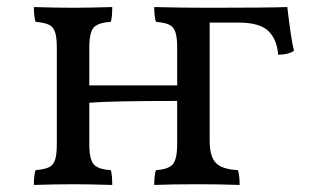

<svg xmlns="http://www.w3.org/2000/svg" viewBox="-20 -522 899 544"><path d="M813 -378Q796 -367 768 -367Q765 -410 740.5 -434Q716 -458 656 -458H574V-125Q574 -78 592 -60Q610 -42 654 -40Q659 -26 659 2Q603 0 543 0Q467 0 417 2Q417 -28 422 -40Q457 -42 469.5 -56.5Q482 -71 482 -114V-236Q297 -236 233 -231V-114Q233 -71 245.5 -56.5Q258 -42 294 -40Q298 -27 298 2Q230 0 188 0Q138 0 76 2Q76 -28 81 -40Q106 -42 118.5 -48Q131 -54 136 -69Q141 -84 141 -114V-387Q141 -416 136 -431Q131 -446 118.5 -452Q106 -458 81 -460Q76 -474 76 -502Q140 -500 188 -500Q228 -500 298 -502Q298 -473 294 -460Q258 -458 245.5 -444Q233 -430 233 -387V-280H482V-387Q482 -416 477 -431Q472 -446 459.5 -452Q447 -458 422 -460Q417 -474 417 -502Q495 -500 571 -500Q734 -500 794 -502Q805 -408 813 -378Z"/></svg>

Font: Vollkorn SC
Style: Regular
Weight: 400
Designer: Friedrich Althausen
Foundry: Friedrich Althausen
Version: Version 4.015